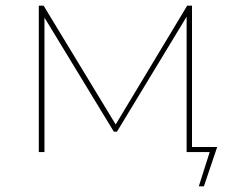

<svg xmlns="http://www.w3.org/2000/svg" viewBox="-20 -537 831 678"><path d="M723 -8 735 0H639V-18H747L700 121H682ZM117 -517H134L393 -90H384L641 -517H658V0H639V-488H645L393 -72H382L129 -488H137V0H117Z"/></svg>

Font: Montserrat
Style: Regular
Weight: 400
Designer: Julieta Ulanovsky
Foundry: Julieta Ulanovsky
Version: Version 8.000